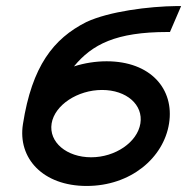

<svg xmlns="http://www.w3.org/2000/svg" viewBox="-20 -605 620 636"><path d="M56 -194C38 -81 122 11 267 11C413 11 522 -82 540 -196C558 -310 479 -402 333 -402C297 -402 259 -396 225 -385C285 -458 364 -499 535 -499H543L580 -585H567C472 -584 341 -567 266 -532C157 -477 86 -386 56 -194ZM151 -196C161 -257 237 -307 318 -307C399 -307 455 -258 445 -196C435 -134 362 -84 282 -84C201 -84 141 -134 151 -196Z"/></svg>

Font: Charger Pro
Style: ExBdSuExtObl
Weight: 400
Designer: Jasper
Foundry: Cannot Into Space Fonts
Version: Version 1.09